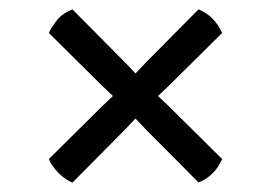

<svg xmlns="http://www.w3.org/2000/svg" viewBox="-20 -516 580 411"><path d="M197.5 -333.5Q203 -328 212.2 -319.5Q221.5 -311 227 -305.5L265 -267.5Q270.5 -262 279 -252.8Q287.5 -243.5 293 -238L405 -125.5Q421 -131 435.5 -145.5Q447.5 -157.5 455.5 -175.5L342.5 -287.5Q337 -293 327.8 -301.5Q318.5 -310 313 -316L275 -353.5Q269.5 -359.5 261 -368.5Q252.5 -377.5 247 -383L135 -496Q126.5 -492.5 118.8 -487.8Q111 -483 104.5 -476Q98 -468 93.2 -461Q88.5 -454 84.5 -445.5ZM247 -238Q252.5 -243.5 261 -252.8Q269.5 -262 275 -267.5L313 -305.5Q318.5 -311 327.8 -319.5Q337 -328 342.5 -333.5L455.5 -445.5Q447.5 -463.5 434.5 -476.5Q428 -483 420.5 -487.8Q413 -492.5 405 -496L293 -383Q287.5 -377.5 279 -368.2Q270.5 -359 265 -353.5L227 -315.5Q221.5 -310 212.2 -301.5Q203 -293 197.5 -287.5L84.5 -175.5Q88.5 -166 94.2 -158.5Q100 -151 105.5 -145.5Q111 -140 118.2 -134.5Q125.5 -129 135 -125Z"/></svg>

Font: Signika Light Light
Style: Regular
Weight: 300
Version: Version 2.001